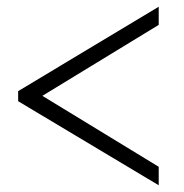

<svg xmlns="http://www.w3.org/2000/svg" viewBox="-20 -544 546 571"><path d="M34 -273 452 -524V-470L106 -259L452 -48V7L34 -243Z"/></svg>

Font: Raleway Light
Style: Regular
Weight: 300
Designer: Matt McInerney, Pablo Impallari, Rodrigo Fuenzalida
Foundry: Matt McInerney, Pablo Impallari, Rodrigo Fuenzalida
Version: Version 4.026